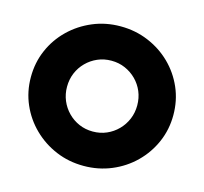

<svg xmlns="http://www.w3.org/2000/svg" viewBox="-96 -746 922 866"><g transform="rotate(15 364.5 -312.5)"><path d="M364.6 13.2Q295.1 13.2 235.1 -12.2Q175 -37.5 129.2 -82.3Q83.3 -127.1 57.6 -186.1Q31.9 -245.1 31.9 -312.5Q31.9 -380.6 57.6 -439.6Q83.3 -498.6 129.2 -543.1Q175 -587.5 235.1 -612.8Q295.1 -638.2 364.6 -638.2Q434 -638.2 494.4 -612.8Q554.9 -587.5 600.3 -543.1Q645.8 -498.6 671.5 -439.6Q697.2 -380.6 697.2 -312.5Q697.2 -245.1 671.5 -186.1Q645.8 -127.1 600.3 -82.3Q554.9 -37.5 494.4 -12.2Q434 13.2 364.6 13.2ZM364.6 -147.2Q399.3 -147.2 428.8 -160.1Q458.3 -172.9 480.9 -195.8Q503.5 -218.8 516 -248.6Q528.5 -278.5 528.5 -312.5Q528.5 -347.2 516 -377.1Q503.5 -406.9 480.9 -429.5Q458.3 -452.1 428.8 -464.9Q399.3 -477.8 364.6 -477.8Q329.9 -477.8 300.3 -464.9Q270.8 -452.1 248.3 -429.5Q225.7 -406.9 213.2 -377.1Q200.7 -347.2 200.7 -312.5Q200.7 -278.5 213.2 -248.6Q225.7 -218.8 248.3 -195.8Q270.8 -172.9 300.3 -160.1Q329.9 -147.2 364.6 -147.2Z"/></g></svg>

Font: Afacad Flux ExtraBold
Style: Regular
Weight: 800
Designer: Kristian Moeller
Foundry: Dicotype
Version: Version 1.100